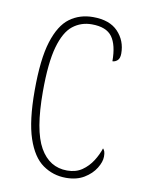

<svg xmlns="http://www.w3.org/2000/svg" viewBox="-68 -591 484 650"><g transform="rotate(10 173.5 -266.0)"><path d="M203 10Q159 10 123.5 -15Q88 -40 68 -99.5Q48 -159 48 -263Q48 -371 67 -431.5Q86 -492 120 -517Q154 -542 200 -542Q257 -542 286 -511.5Q315 -481 315 -437Q315 -420 307 -413Q299 -406 290 -406Q290 -462 270 -489.5Q250 -517 200 -517Q163 -517 135 -495Q107 -473 91.5 -418Q76 -363 76 -264Q76 -131 109 -73Q142 -15 203 -15Q233 -15 254 -29.5Q275 -44 289 -66Q303 -88 310 -110Q314 -106 316 -100Q318 -94 318 -83Q318 -65 304.5 -43Q291 -21 265.5 -5.5Q240 10 203 10Z"/></g></svg>

Font: Noto Serif Myanmar ExtraCondensed Thin
Style: Regular
Weight: 100
Width: 2
Designer: Ben Mitchell and the Monotype Design Team
Foundry: Monotype Imaging Inc.
Version: Version 2.106; ttfautohint (v1.8.4.7-5d5b)